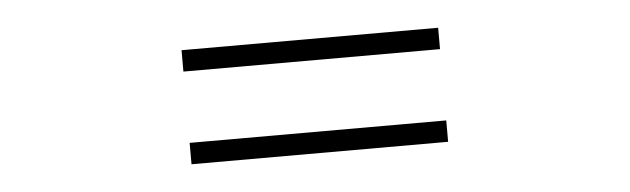

<svg xmlns="http://www.w3.org/2000/svg" viewBox="-28 -541 1056 322"><g transform="rotate(-5 500.0 -380.0)"><path d="M716 -476V-440H284V-476ZM716 -320V-284H284V-320Z"/></g></svg>

Font: Chiron Sans HK TT
Style: Regular
Weight: 400
Designer: Ryoko NISHIZUKA 西塚涼子 (kana, bopomofo & ideographs); Paul D. Hunt (Latin, Greek & Cyrillic); Sandoll Communications 산돌커뮤니
Foundry: Adobe
Version: Version 2.022;hotconv 1.0.109;makeotfexe 2.5.65596